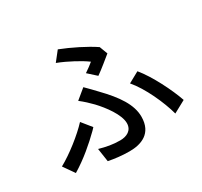

<svg xmlns="http://www.w3.org/2000/svg" viewBox="-164 -1004 1329 1261"><g transform="rotate(-30 500.0 -373.0)"><path d="M676 -595 653 -656C590 -699 487 -750 407 -781L351 -710C427 -681 512 -634 555 -602C541 -590 515 -570 489 -553L551 -497C589 -523 651 -575 676 -595ZM662 -124C662 -215 602 -303 503 -405C478 -432 455 -455 428 -482L354 -421C385 -397 415 -369 438 -345C489 -291 558 -200 558 -135C558 -79 512 -58 464 -58C408 -58 362 -67 309 -82L324 19C370 28 422 35 482 35C568 35 662 4 662 -124ZM957 -80C926 -171 854 -316 788 -395L706 -350C775 -270 839 -127 865 -30L957 -80ZM354 -222 295 -295C237 -232 130 -147 46 -101L104 -18C194 -72 276 -144 334 -201L340 -207C345 -212 349 -217 354 -222Z"/></g></svg>

Font: Glow Sans SC Normal Medium
Style: Regular
Weight: 600
Designer: Ryoko NISHIZUKA (kana, bopomofo & ideographs); Paul D. Hunt (Latin, Greek & Cyrillic); Sandoll Communications, Soo-young
Version: Version 0.93